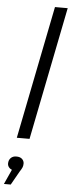

<svg xmlns="http://www.w3.org/2000/svg" viewBox="-67 -774 401 1067"><g transform="rotate(5 133.5 -240.0)"><path d="M47 0 195 -742H266L118 0ZM-2 262 47 154 51 182Q33 182 22 171.5Q11 161 11 147Q11 128 22.5 116Q34 104 54 104Q75 104 86 114.5Q97 125 97 140Q97 152 93 161.5Q89 171 79 186L36 262Z"/></g></svg>

Font: MOST Montserrat
Style: Italic
Weight: 400
Italic angle: -11.3°
Designer: Julieta Ulanovsky
Foundry: Julieta Ulanovsky
Version: Version 8.000;March 11, 2024;FontCreator 15.0.0.2926 64-bit